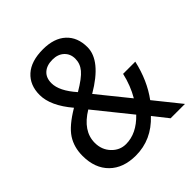

<svg xmlns="http://www.w3.org/2000/svg" viewBox="-200 -858 1001 1001"><g transform="rotate(-45 300.0 -357.5)"><path d="M293.9 -378.9 431.2 -209Q465.8 -268.1 481.9 -338.9H571.8Q545.9 -224.6 484.9 -142.1L599.1 0H493.2L429.2 -81.1Q344.2 9.8 228 9.8Q135.7 9.8 82.8 -42.5Q29.8 -94.7 29.8 -186Q29.8 -250 60.8 -297.6Q91.8 -345.2 175.8 -395Q96.2 -488.8 96.2 -568.8Q96.2 -641.1 142.8 -683.1Q189.5 -725.1 276.9 -725.1Q358.9 -725.1 404.1 -683.3Q449.2 -641.6 449.2 -568.8Q449.2 -469.7 293.9 -378.9ZM248 -438Q313.5 -476.6 337.6 -505.6Q361.8 -534.7 361.8 -570.8Q361.8 -606.9 337.6 -629.4Q313.5 -651.9 273.9 -651.9Q231.4 -651.9 207.3 -630.1Q183.1 -608.4 183.1 -568.8Q183.1 -511.2 248 -438ZM379.9 -140.1 222.2 -335.9Q123 -275.9 123 -189Q123 -137.7 155.8 -103.3Q188.5 -68.8 233.9 -68.8Q312 -68.8 379.9 -140.1Z"/></g></svg>

Font: Droid Sans Mono
Style: Regular
Weight: 400
Monospace: yes
Foundry: Ascender Corporation
Version: Version 1.00 build 112